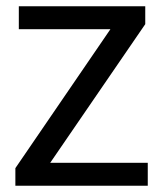

<svg xmlns="http://www.w3.org/2000/svg" viewBox="-20 -592 519 612"><path d="M29 0V-56L332 -499H40V-572H443V-515L140 -73H451V0Z"/></svg>

Font: lguzrati15
Style: Book
Weight: 400
Designer: Jelle Bosma - Monotype Design Team, Universal Thirst
Foundry: Monotype Imaging Inc.
Version: Version 2.106